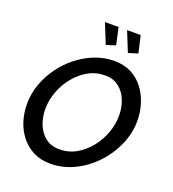

<svg xmlns="http://www.w3.org/2000/svg" viewBox="-161 -1039 1048 1166"><g transform="rotate(20 362.5 -456.0)"><path d="M297 5Q235 5 187.5 -19Q140 -43 107 -84.5Q74 -126 57.5 -178.5Q41 -231 41 -289Q41 -354 63 -416Q85 -478 124 -532Q163 -586 215 -627Q267 -668 327.5 -691.5Q388 -715 452 -715Q514 -715 561.5 -690.5Q609 -666 641 -624Q673 -582 689.5 -529Q706 -476 706 -419Q706 -339 672.5 -263Q639 -187 581.5 -126.5Q524 -66 450.5 -30.5Q377 5 297 5ZM319 -96Q378 -96 427.5 -124Q477 -152 514 -198.5Q551 -245 571 -300.5Q591 -356 591 -411Q591 -465 572.5 -511Q554 -557 518 -585Q482 -613 429 -613Q370 -613 320.5 -585Q271 -557 234 -511Q197 -465 176.5 -409.5Q156 -354 156 -298Q156 -244 174.5 -198Q193 -152 229 -124Q265 -96 319 -96ZM459 -917H547L572 -807L511 -788ZM316 -917H404L428 -807L368 -788Z"/></g></svg>

Font: Raleway SemiBold
Style: Italic
Weight: 600
Italic angle: -12°
Designer: Matt McInerney, Pablo Impallari, Rodrigo Fuenzalida
Foundry: Matt McInerney, Pablo Impallari, Rodrigo Fuenzalida
Version: Version 4.026